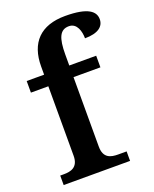

<svg xmlns="http://www.w3.org/2000/svg" viewBox="-143 -850 748 932"><g transform="rotate(-20 231.0 -384.5)"><path d="M22 0H365V-49H321C284 -49 246 -57 246 -117V-476H385V-536H246V-592C246 -679 263 -716 309 -716C351 -716 363 -669 363 -634C432 -634 462 -660 462 -697C462 -736 429 -769 309 -769C181 -769 116 -700 116 -578V-536H26V-476H116V-117C116 -57 76 -49 41 -49H22Z"/></g></svg>

Font: Noto Serif Devanagari SemiBold
Style: Regular
Weight: 600
Designer: Universal Thirst, Indian Type Foundry and the Monotype Design Team
Foundry: Monotype Imaging Inc.
Version: Version 2.004